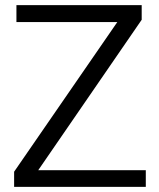

<svg xmlns="http://www.w3.org/2000/svg" viewBox="-20 -728 620 748"><path d="M35 -59 437 -642H44V-708H532V-651L129 -65H548V0H35Z"/></svg>

Font: Freesentation 4 Regular
Style: Regular
Weight: 400
Designer: glyphs from Roboto by Christian Robertson / Hangul glyphs from Noto Sans CJK(Source Han Sans) by Jang Soo-young and Kang
Foundry: PT&
Version: Version 2.001